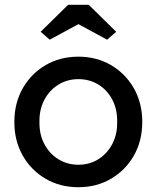

<svg xmlns="http://www.w3.org/2000/svg" viewBox="-20 -773 655 803"><path d="M40 -263Q40 -342 75 -403.5Q110 -465 170.5 -500.5Q231 -536 308 -536Q384 -536 444.5 -500.5Q505 -465 540 -403.5Q575 -342 575 -263Q575 -184 540 -122.5Q505 -61 444.5 -25.5Q384 10 308 10Q231 10 170.5 -25.5Q110 -61 75 -122.5Q40 -184 40 -263ZM470 -263Q471 -315 450 -355.5Q429 -396 392 -419Q355 -442 308 -442Q261 -442 223.5 -418.5Q186 -395 165 -354.5Q144 -314 145 -263Q144 -212 165 -171.5Q186 -131 223.5 -107.5Q261 -84 308 -84Q355 -84 392 -107.5Q429 -131 450 -171.5Q471 -212 470 -263ZM265 -753H351L466 -640L428 -607L308 -672L188 -607L150 -640Z"/></svg>

Font: Mach
Style: Regular
Weight: 400
Version: Version 1.002